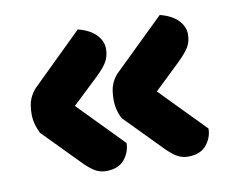

<svg xmlns="http://www.w3.org/2000/svg" viewBox="-55 -504 664 549"><g transform="rotate(-10 277.0 -229.5)"><path d="M283 -92Q283 -66 265.5 -44.5Q248 -23 212 -23Q192 -23 176 -34Q160 -45 144 -62L44 -164Q39 -174 34.5 -189Q30 -204 30 -219Q30 -248 37.5 -265Q45 -282 56 -293L202 -436Q237 -427 254.5 -408.5Q272 -390 272 -368Q272 -348 264 -332.5Q256 -317 230 -292L156 -222ZM521 -92Q521 -66 503.5 -44.5Q486 -23 450 -23Q430 -23 414 -34Q398 -45 382 -62L282 -164Q276 -174 272 -189Q268 -204 268 -219Q268 -248 275 -265Q282 -282 293 -293L440 -436Q475 -427 492.5 -408.5Q510 -390 510 -368Q510 -348 501.5 -332.5Q493 -317 467 -292L394 -222Z"/></g></svg>

Font: Baloo Thambi 2
Style: Bold
Weight: 700
Designer: Aadarsh Rajan and Ek Type
Foundry: Ek Type
Version: Version 1.640;hotconv 1.0.111;makeotfexe 2.5.65597; ttfautoh